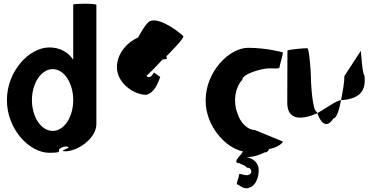

<svg xmlns="http://www.w3.org/2000/svg" viewBox="-20 -810 2028 1028"><path d="M17 -274C17 -118 137 8 244 8C340 8 258 -6 328 -26C390 -23 277 0 331 0C392 0 496 -66 496 -146V-784C496 -792 372 -792 372 -785V-490C345 -532 299 -556 244 -556C137 -556 17 -430 17 -274ZM151 -274C151 -366 202 -440 262 -440C323 -440 372 -366 372 -274C372 -184 324 -109 262 -109C200 -109 151 -184 151 -274Z M606 -451C605 -371 688 -305 762 -302C792 -310 814 -331 838 -398C838 -398 806 -420 804 -422C790 -394 775 -392 764 -404C796 -432 829 -469 851 -492C867 -493 873 -494 873 -494C872 -499 872 -504 871 -509C872 -509 872 -510 872 -510C883 -521 971 -608 961 -617C915 -660 812 -726 774 -691C759 -677 740 -647 719 -609C655 -581 606 -518 606 -451Z M1081 -272C1081 -133 1189 -18 1279 0C1288 7 1211 64 1263 64C1272 72 1285 70 1303 88C1332 86 1335 128 1301 128C1278 128 1260 114 1260 126C1260 139 1242 177 1250 177C1258 177 1285 208 1314 195C1351 185 1367 135 1365 96C1363 56 1326 34 1298 32C1349 32 1397 6 1397 6C1408 7 1417 -1 1421 -12C1477 -22 1500 -53 1493 -53L1344 -114C1308 -114 1266 -150 1249 -210C1227 -270 1241 -346 1277 -382C1277 -416 1386 -444 1419 -444C1453 -444 1477 -440 1477 -451C1477 -462 1500 -530 1493 -530C1493 -530 1408 -554 1308 -554C1209 -554 1081 -428 1081 -272Z M1518 -260C1518 -158 1605 -171 1679 -204C1678 -206 1678 -209 1677 -211C1653 -211 1644 -366 1644 -416C1644 -424 1636 -552 1625 -552C1615 -552 1519 -546 1519 -538C1519 -538 1518 -340 1518 -260ZM1679 -204C1702 -139 1735 -127 1765 -176C1782 -176 1796 -221 1806 -274C1777 -270 1726 -230 1679 -204ZM1806 -274H1811C1906 -282 1942 -322 1931 -408C1920 -408 1912 -546 1912 -538L1824 -403C1824 -370 1815 -319 1806 -274Z"/></svg>

Font: Ampere
Style: SuCnd
Weight: 400
Version: Version 1